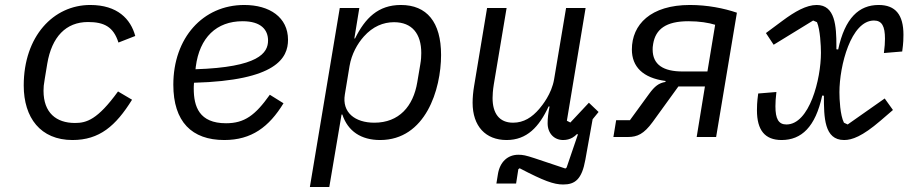

<svg xmlns="http://www.w3.org/2000/svg" viewBox="-20 -548 3641 768"><path d="M269.9 12.1C377.8 12.1 442.8 -44 508.2 -149.1L452.1 -182.2C370 -68.9 326 -56.1 279.8 -56.1C204.9 -56.1 154.1 -96.9 154.1 -185C154.1 -198.2 154.8 -209.2 159.1 -233L169 -293C187.1 -400.9 244 -459.9 332 -459.9C396 -459.9 433.9 -441.1 453.8 -377.8L521 -404.1C502.8 -471.9 449.9 -528.1 340.9 -528.1C193.9 -528.1 74.9 -403.1 74.9 -206C74.9 -77.1 142 12.1 269.9 12.1Z M877.1 12.1C986.2 12.1 1056.1 -40.1 1114 -134.9L1059.3 -169C1001.1 -87 958.1 -55 884.2 -55C776.3 -55 755 -122.2 755 -193.9C755 -196 755 -207 756 -217C1085.2 -225.9 1132.1 -316.1 1132.1 -388.8C1132.1 -479 1058.2 -528.1 957 -528.1C791.2 -528.1 673.3 -396 673.3 -209.2C673.3 -61.1 747.2 12.1 877.1 12.1ZM762.1 -271 763.1 -280.9C778.1 -398.1 846.2 -463.1 950.3 -463.1C1025.2 -463.1 1052.2 -427.9 1052.2 -386C1052.2 -335.9 1014.2 -279.1 762.1 -271Z M1219.5 199.9H1297.2L1346.2 -89.8H1349.4C1371.4 -23.1 1424.4 12.1 1500.4 12.1C1682.2 12.1 1744.3 -190 1744.3 -328.1C1744.3 -459.9 1687.1 -528.1 1583.5 -528.1C1492.2 -528.1 1440.3 -475.1 1400.2 -394.2H1397.4L1417.3 -516H1339.1ZM1359.4 -170.1 1378.2 -284.1C1386.4 -332 1409.4 -372.9 1435.4 -402C1471.2 -442.1 1513.1 -459.2 1556.1 -459.2C1628.2 -459.2 1665.1 -413 1665.1 -335.9C1665.1 -323.2 1664.4 -308.9 1661.2 -290.8L1649.1 -219.1C1633.2 -122.9 1576.3 -57.2 1477.3 -57.2C1400.2 -57.2 1347.3 -98 1359.4 -170.1Z M2032.3 -57.2C1976.6 -57.2 1950.3 -95.2 1950.3 -155.9C1950.3 -166.9 1951.3 -187.1 1955.3 -210.9L2006.4 -516H1928.3L1876.4 -203.8C1872.5 -181.1 1870.4 -157 1870.4 -137.1C1870.4 -43 1922.6 12.1 2006.4 12.1C2087.4 12.1 2136.4 -40.1 2174.4 -122.2H2178.3C2172.6 -93 2170.5 -74.9 2170.5 -55C2170.5 -14.9 2196.4 12.1 2232.6 12.1C2246.4 12.1 2258.5 8.9 2269.5 2.8C2276.3 -1.1 2282.3 -6 2288.4 -12.1L2291.5 -9.9L2246.4 122.2L2241.5 126.1L2118.3 84.9C2082.4 73.2 2071.4 71 2053.3 71C2011.4 71 1979.4 99.1 1971.6 149.1L1965.6 186.1H2044.4L2053.3 128.9L2058.6 125C2154.5 175.1 2194.6 190 2232.6 190C2280.5 190 2307.5 169 2321.4 90.9L2350.5 -71L2374.3 -100.1L2335.6 -137.1L2261.4 -57.9L2247.5 -65L2322.4 -516H2244.3L2196.4 -230.8C2186.4 -171.9 2148.4 -126.1 2137.4 -112.9C2108.3 -78.8 2075.3 -57.2 2032.3 -57.2Z M2433.6 0H2491.5C2529.5 0 2555.4 -12.1 2590.6 -60L2693.5 -202.1H2799.7L2766.7 0H2844.5L2927.6 -497.2C2875.7 -514.9 2809.7 -528.1 2739.7 -528.1C2582.7 -528.1 2507.5 -449.9 2507.5 -350.1C2507.5 -282 2550.4 -236.2 2642.4 -224.1L2641.7 -220.2C2615.4 -215.9 2598.7 -203.1 2576.7 -172.9L2499.6 -67.1H2444.6ZM2590.6 -350.1C2590.6 -355.8 2590.6 -361.2 2592.7 -372.9C2602.6 -431.1 2643.5 -463.1 2733.7 -463.1C2777.7 -463.1 2814.6 -457 2840.6 -448.9L2809.7 -262.1H2710.6C2633.5 -262.1 2590.6 -289.1 2590.6 -350.1Z M3106.5 12.1C3185.7 12.1 3241.8 -40.1 3268.8 -165.8L3275.6 -165.1C3275.6 -78.8 3276.6 12.1 3356.5 12.1C3387.8 12.1 3428.6 -2.1 3501.8 -65L3551.8 -108L3518.8 -154.1L3370.7 -50.1L3355.8 -57.2C3340.6 -87 3337.7 -150.9 3337.7 -179C3337.7 -285.2 3383.9 -465.9 3475.9 -465.9C3507.8 -465.9 3519.9 -442.8 3519.9 -393.1C3519.9 -378.9 3518.8 -359 3515.6 -335.9L3588.8 -342C3593.8 -377.1 3593.8 -397 3593.8 -409.1C3593.8 -489 3561.8 -528.1 3494.7 -528.1C3415.8 -528.1 3359.7 -475.9 3332.7 -350.1L3325.6 -350.9V-364C3325.6 -443.9 3320.7 -528.1 3246.8 -528.1C3205.6 -528.1 3159.8 -502.1 3109.7 -464.8L3043.7 -415.8L3074.6 -369L3232.6 -465.9L3247.9 -459.2C3260.7 -430 3263.8 -364 3263.8 -337C3263.8 -230.8 3217.7 -50.1 3125.7 -50.1C3093.7 -50.1 3081.7 -73.2 3081.7 -122.9C3081.7 -137.1 3082.7 -157 3085.6 -180L3012.8 -174C3007.8 -138.1 3007.8 -119 3007.8 -106.9C3007.8 -27 3039.8 12.1 3106.5 12.1Z"/></svg>

Font: Margiela Mono Italic Italic
Style: Regular
Weight: 400
Designer: Mike Abbink, Paul van der Laan, Pieter van Rosmalen
Foundry: Bold Monday
Version: Version 2.003 2021